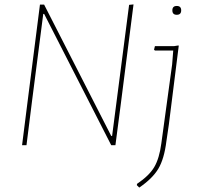

<svg xmlns="http://www.w3.org/2000/svg" viewBox="-20 -658 892 870"><path d="M585 -638 526 -176 503 0H484L180 -595H176L125 -199L100 0H80L104 -190L161 -637H180L484 -42H488L565 -636ZM761 -611Q761 -631 781 -631Q801 -631 801 -611Q801 -591 781 -591Q761 -591 761 -611ZM788 -452 790 -451 745 -93 734 -18Q724 62 697.5 106.5Q671 151 611 192L600 181L601 175Q656 138 679 99Q702 60 711 -8L760 -366L765 -429H682L678 -433L682 -449H769Z"/></svg>

Font: Alegreya Sans SC Thin
Style: Italic
Weight: 100
Italic angle: -7°
Designer: Juan Pablo del Peral
Foundry: Huerta Tipografica
Version: Version 2.007